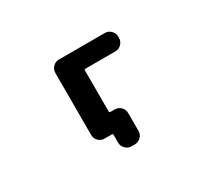

<svg xmlns="http://www.w3.org/2000/svg" viewBox="-122 -782 1244 1115"><g transform="rotate(-30 500.0 -224.5)"><path d="M477.5 99.6Q454.1 99.6 437 82.5Q419.9 65.4 419.9 42V-9.8Q419.9 -17.6 413.1 -17.6H364.3Q339.8 -17.6 323.2 -34.2Q306.6 -50.8 306.6 -75.2V-490.2Q306.6 -513.7 323.2 -530.8Q339.8 -547.9 364.3 -547.9H670.9Q695.3 -547.9 711.9 -530.8Q728.5 -513.7 728.5 -490.2V-482.4Q728.5 -459 711.9 -441.9Q695.3 -424.8 670.9 -424.8H469.7Q462.9 -424.8 462.9 -418V-142.6Q462.9 -134.8 469.7 -134.8H499Q522.5 -134.8 539.6 -118.2Q556.6 -101.6 556.6 -77.1V42Q556.6 65.4 539.6 82.5Q522.5 99.6 499 99.6Z"/></g></svg>

Font: Rounded Mgen+ 1m bold
Style: Bold
Weight: 700
Designer: [Source Han Sans]
Ryoko NISHIZUKA  (kana & ideographs); Paul D. Hunt (Latin, Greek & Cyrillic); Wenlong ZHANG  (bopomofo
Version: Version 1.059.20150602